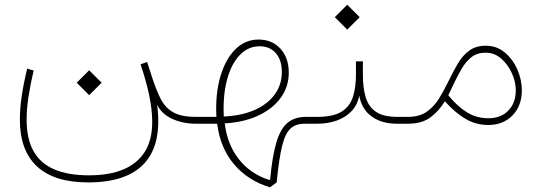

<svg xmlns="http://www.w3.org/2000/svg" viewBox="-20 -529 2341 821"><path d="M308.1 -175.3 361.3 -122.1 414.6 -175.3 361.3 -228.5ZM96.2 -235.4Q81.1 -173.8 73 -119.1Q64.9 -64.5 64.9 -17.6Q64.9 114.3 138.2 182.6Q211.4 251 357.4 251Q441.9 251 502.4 229.7Q563 208.5 599.9 166.7Q636.7 125 649.7 63Q662.6 1 651.9 -80.6Q672.4 -40.5 717.5 -20.3Q762.7 0 816.9 0H817.4V-29.3H816.9Q753.9 -29.3 719.7 -49.3Q685.5 -69.3 666.7 -106.9Q647.9 -144.5 630.9 -196.8L608.9 -264.2L581.1 -253.9Q605 -183.1 617.9 -121.8Q630.9 -60.5 630.9 -6.8Q630.9 68.4 599.9 118.9Q568.8 169.4 508.5 195.1Q448.2 220.7 360.4 220.7Q271.5 220.7 212.2 195.3Q152.8 169.9 123.3 117.2Q93.8 64.5 93.8 -17.6Q93.8 -62 101.8 -115.2Q109.9 -168.5 124 -227.5Z M1085.4 -359.9Q1027.8 -359.9 985.6 -317.4Q943.4 -274.9 921.9 -200.4Q900.4 -126 905.3 -29.3H817.4Q812.5 -29.3 810.1 -25.4Q807.6 -21.5 807.6 -14.6Q807.6 -7.8 810.1 -3.9Q812.5 0 817.4 0H908.7Q920.9 101.6 979.7 172.1Q1038.6 242.7 1134.3 272L1163.1 251Q1172.9 150.4 1186 96.2Q1199.2 42 1221.9 21Q1244.6 0 1282.2 0H1308.1V-29.3H1288.6Q1240.7 -29.3 1210.2 -4.4Q1179.7 20.5 1162.1 78.9Q1144.5 137.2 1135.3 237.8L1131.3 240.7Q1050.8 214.4 1001.5 151.9Q952.1 89.4 940.9 -1.5Q1022.5 -5.9 1084.2 -34.7Q1146 -63.5 1180.4 -110.8Q1214.8 -158.2 1214.8 -217.8Q1214.8 -281.7 1179.2 -320.8Q1143.6 -359.9 1085.4 -359.9ZM937 -30.8Q932.6 -118.7 950.4 -186.5Q968.3 -254.4 1004.4 -292.7Q1040.5 -331.1 1089.8 -331.1Q1134.3 -331.1 1159.7 -301.5Q1185.1 -272 1185.1 -221.2Q1185.1 -166.5 1154.5 -124.8Q1124 -83 1068.4 -58.6Q1012.7 -34.2 937 -30.8Z M1531.7 -209V-266.6H1502V-209Q1502 -155.8 1489.3 -115.2Q1476.6 -74.7 1441.2 -52Q1405.8 -29.3 1337.4 -29.3H1308.1Q1301.8 -29.3 1300 -25.1Q1298.3 -21 1298.3 -14.6Q1298.3 -8.3 1300 -4.2Q1301.8 0 1308.1 0H1337.4Q1381.8 0 1419.7 -13.4Q1457.5 -26.9 1483.2 -53.7Q1508.8 -80.6 1516.1 -120.1Q1526.9 -61 1569.8 -30.5Q1612.8 0 1676.3 0H1725.1V-29.3H1678.2Q1618.2 -29.3 1586.4 -51.8Q1554.7 -74.2 1543.2 -114.7Q1531.7 -155.3 1531.7 -209ZM1411.6 -455.6 1464.8 -402.3 1518.1 -455.6 1464.8 -508.8Z M1725.1 -29.3Q1718.8 -29.3 1717 -25.1Q1715.3 -21 1715.3 -14.6Q1715.3 -8.3 1717 -4.2Q1718.8 0 1725.1 0Q1785.2 0 1821.8 -28.1Q1858.4 -56.2 1882.3 -96.2Q1923.3 -49.3 1968.5 -22Q2013.7 5.4 2067.9 5.4Q2131.8 5.4 2171.6 -35.6Q2211.4 -76.7 2211.4 -142.6Q2211.4 -187.5 2192.4 -231.4Q2173.3 -275.4 2138.7 -304.4Q2104 -333.5 2057.6 -333.5Q2014.6 -333.5 1986.6 -312.7Q1958.5 -292 1938.5 -258.5Q1918.5 -225.1 1900.4 -187Q1881.8 -148.4 1860.1 -112.1Q1838.4 -75.7 1806.6 -52.5Q1774.9 -29.3 1725.1 -29.3ZM1897 -121.6 1919.4 -168.9Q1936.5 -204.6 1954.1 -235.1Q1971.7 -265.6 1996.1 -284.7Q2020.5 -303.7 2056.6 -303.7Q2094.2 -303.7 2123.3 -278.3Q2152.3 -252.9 2168.9 -215.8Q2185.5 -178.7 2185.5 -143.1Q2185.5 -89.4 2153.8 -56.4Q2122.1 -23.4 2068.4 -23.4Q2017.6 -23.4 1976.6 -48.8Q1935.5 -74.2 1897 -121.6Z"/></svg>

Font: Estedad-FD-VF Thin
Style: Regular
Weight: 100
Designer: Amin Abedi
Version: Version 5.0